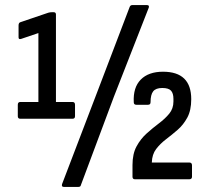

<svg xmlns="http://www.w3.org/2000/svg" viewBox="-20 -705 821 755"><path d="M60 -238Q50 -238 50 -248V-293Q50 -304 60 -304H131V-575L63 -552Q53 -549 53 -558V-605Q53 -616 61 -618L170 -655Q174 -656 177 -656.5Q180 -657 184 -657H191Q200 -657 200 -648V-304H265Q275 -304 275 -293V-248Q275 -238 265 -238ZM231 30Q221 30 224 19L365 -350L490 -678Q493 -685 500 -685H558Q568 -685 565 -675L428 -325L298 23Q297 30 288 30ZM511 0Q501 0 501 -10V-56Q501 -100 517 -129.5Q533 -159 557 -180.5Q581 -202 605 -220Q629 -238 645.5 -258Q662 -278 662 -306V-316Q662 -338 652.5 -348.5Q643 -359 618 -359Q593 -359 582.5 -346Q572 -333 572 -303Q572 -293 562 -293H516Q506 -293 506 -303Q503 -361 533.5 -392Q564 -423 621 -423Q732 -423 732 -315Q732 -271 716.5 -242.5Q701 -214 678.5 -194.5Q656 -175 633 -157.5Q610 -140 594 -119Q578 -98 577 -66H724Q735 -66 735 -55V-10Q735 0 724 0Z"/></svg>

Font: Sofia Sans Condensed Medium
Style: Regular
Weight: 500
Designer: Botio Nikoltchev, Ani Petrova
Foundry: lettersoup
Version: Version 4.101; ttfautohint (v1.8.4.7-5d5b)